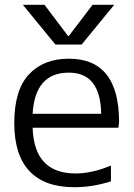

<svg xmlns="http://www.w3.org/2000/svg" viewBox="-20 -777 564 807"><path d="M369.1 -756.8H460L323.2 -589.8H212.9L76.2 -756.8H167L266.6 -625H268.6ZM117.2 -298.8H405.3Q402.3 -471.7 269.5 -471.7Q127 -471.7 117.2 -298.8ZM117.2 -240.2Q123 -47.9 297.9 -47.9Q366.2 -47.9 446.3 -81.1V-14.6Q364.3 10.7 291 9.8Q168 9.8 104 -57.6Q40 -125 40 -259.8Q40 -398.4 101.6 -464.4Q163.1 -530.3 269.5 -530.3Q479.5 -530.3 480.5 -266.6Q480.5 -257.8 477.5 -240.2Z"/></svg>

Font: Mgen+ 1c regular
Style: Regular
Weight: 400
Designer: [Source Han Sans]
Ryoko NISHIZUKA  (kana & ideographs); Paul D. Hunt (Latin, Greek & Cyrillic); Wenlong ZHANG  (bopomofo
Version: Version 1.059.20150602